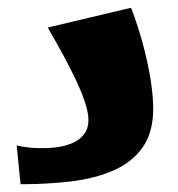

<svg xmlns="http://www.w3.org/2000/svg" viewBox="-20 -475 460 495"><path d="M33 0 23 -100Q44 -95 69 -93.5Q94 -92 119 -94.5Q144 -97 164 -105Q184 -113 196 -128Q208 -143 208 -166Q208 -184 199.5 -210Q191 -236 176.5 -267Q162 -298 143 -333Q124 -368 103 -404L318 -455Q338 -402 350.5 -353.5Q363 -305 369 -265Q375 -225 375 -195Q375 -134 348 -95.5Q321 -57 273.5 -36Q226 -15 164.5 -7.5Q103 0 33 0Z"/></svg>

Font: Marhey Light SemiBold
Style: Regular
Weight: 600
Version: Version 1.000